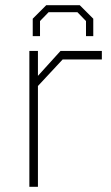

<svg xmlns="http://www.w3.org/2000/svg" viewBox="-20 -719 427 739"><path d="M106 -580V-647L158 -699H287L339 -647V-580H311V-638L278 -672H167L134 -638V-580ZM93 0V-523H126V-427L213 -523H372V-490H221L126 -388V0Z"/></svg>

Font: Tomorrow ExtraLight
Style: Regular
Weight: 275
Designer: Tony de Marco, Monica Rizzolli
Foundry: Just in Type
Version: Version 2.002